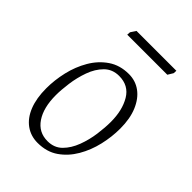

<svg xmlns="http://www.w3.org/2000/svg" viewBox="-184 -695 793 793"><g transform="rotate(45 212.5 -299.0)"><path d="M179 9Q139 9 108.5 -13Q78 -35 61.5 -76.5Q45 -118 45 -176Q45 -224 56.5 -273.5Q68 -323 92.5 -365Q117 -407 155 -433Q193 -459 245 -459Q284 -459 314 -437Q344 -415 361.5 -373.5Q379 -332 379 -274Q379 -226 367.5 -176.5Q356 -127 331.5 -85Q307 -43 269.5 -17Q232 9 179 9ZM203 -25Q242 -25 267 -50Q292 -75 306.5 -113.5Q321 -152 326.5 -193Q332 -234 332 -266Q332 -334 305 -379.5Q278 -425 222 -425Q183 -425 157.5 -399.5Q132 -374 118 -335Q104 -296 98.5 -255Q93 -214 93 -184Q93 -111 122 -68Q151 -25 203 -25ZM125 -569 126 -584 141 -607H374L373 -592L359 -569Z"/></g></svg>

Font: Ancizar Sans Thin
Style: Italic
Weight: 100
Italic angle: -4°
Designer: Cesar Puertas, Viviana Monsalve, Julian Moncada, Julian Prieto, Jose Castro, Mariel Hernandez, Felipe Aragon, Sara Alarc
Version: Version 8.100